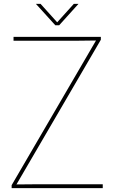

<svg xmlns="http://www.w3.org/2000/svg" viewBox="-20 -970 590 990"><path d="M40 -15.1 475.1 -761.2 359.9 -759.8H49.8V-779.8H500V-765.1L64.9 -19L180.2 -20H509.8V0H40ZM360.8 -950.2H384.8L285.2 -839.8H265.1L165 -950.2H189L274.9 -855Z"/></svg>

Font: Cooper Hewitt
Style: Thin
Weight: 701
Designer: Village Type and Design LLC
Foundry: Cooper Hewitt Smithsonian Design Museum
Version: 1.000